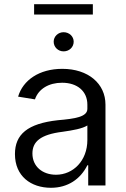

<svg xmlns="http://www.w3.org/2000/svg" viewBox="-20 -881 600 912"><path d="M222 11C302 11 362 -30 395 -96H399V0H481V-384C481 -484 399 -554 276 -554C166 -554 89 -500 66 -422L146 -409C163 -459 212 -488 275 -488C348 -488 395 -447 395 -384V-364C395 -326 337 -317 255 -310C111 -294 51 -243 51 -149C51 -44 127 11 222 11ZM134 -152C134 -208 172 -242 277 -255C327 -262 371 -270 395 -285V-216C395 -118 328 -51 246 -51C182 -51 134 -90 134 -152ZM142 -812H421V-861H142ZM235 -683C235 -657 256 -637 282 -637C309 -637 330 -657 330 -683C330 -708 309 -728 282 -728C256 -728 235 -708 235 -683Z"/></svg>

Font: Wafeq
Style: Regular
Weight: 400
Designer: Rasmus Andersson & Azza Alameddine
Foundry: Google & TypeTogether
Version: Version 3.000;FEAKit 1.0